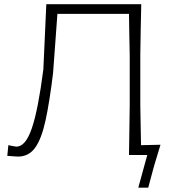

<svg xmlns="http://www.w3.org/2000/svg" viewBox="-20 -733 806 908"><path d="M65 7.5Q61.5 7.5 44 6.2Q26.5 5 14.5 4L19.5 -46.5Q30.5 -44 43 -41.8Q55.5 -39.5 57.5 -39.5Q101 -39.5 130.8 -127Q160.5 -214.5 185 -404.5Q188.5 -481.5 192 -558.2Q195.5 -635 199 -713H648Q646.5 -652.5 645.5 -596.8Q644.5 -541 643.5 -475V-237Q644.5 -184.5 645.2 -138.8Q646 -93 647 -46.5Q670.5 -47 695 -47.5Q719.5 -48 739 -48.5Q730.5 -20 722.5 5.8Q714.5 31.5 707.5 56Q700.5 81.5 694 106Q687.5 130.5 681 154.5H634L676.5 0H590Q591 -60 591.8 -115.8Q592.5 -171.5 593.5 -237V-469Q592.5 -523.5 591.5 -571.2Q590.5 -619 590 -667.5H251.5Q246.5 -599.5 241.5 -530.5Q236.5 -461.5 231 -388Q214.5 -251.5 195.5 -164Q176.5 -76.5 146.2 -34.5Q116 7.5 65 7.5Z"/></svg>

Font: Commissioner Loud ExtraLight
Style: Regular
Weight: 200
Designer: Kostas Bartsokas
Foundry: Kostas Bartsokas
Version: Version 1.000; ttfautohint (v1.8.3)